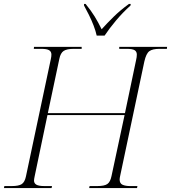

<svg xmlns="http://www.w3.org/2000/svg" viewBox="-31 -951 865 971"><path d="M-11 0 -9 -10H28Q64 -10 79 -20Q94 -30 100 -58L226 -652Q229 -665 229 -675Q229 -690 217.5 -697Q206 -704 177 -704H140L141 -714H382V-704H343Q307 -704 291 -693.5Q275 -683 269 -653L211 -379H601L657 -646Q659 -654 660 -661.5Q661 -669 661 -675Q661 -690 650 -697Q639 -704 610 -704H572V-714H814L813 -704H776Q740 -704 724 -692Q708 -680 699 -640L577 -63Q576 -58 575 -53Q574 -48 574 -44Q574 -23 589 -16.5Q604 -10 627 -10H664L662 0H420L422 -10H461Q497 -10 512 -20.5Q527 -31 533 -61L599 -369H209L144 -58Q143 -53 142 -47.5Q141 -42 141 -38Q141 -24 153 -17Q165 -10 194 -10H232L230 0ZM458 -771Q453 -794 442.5 -821.5Q432 -849 418.5 -876Q405 -903 394 -923V-931H402Q429 -898 447.5 -868Q466 -838 483 -803Q510 -833 543.5 -866Q577 -899 621 -931H630L629 -923Q589 -887 555.5 -847Q522 -807 498 -771Z"/></svg>

Font: Noto Serif Display ExtraLight
Style: Italic
Weight: 200
Italic angle: -12°
Designer: Monotype Design Team
Foundry: Monotype Imaging Inc.
Version: Version 2.009